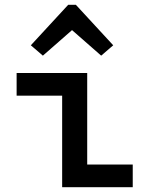

<svg xmlns="http://www.w3.org/2000/svg" viewBox="-20 -777 620 797"><path d="M238 0V-380H49V-474H342V-94H531V0ZM158 -546 108 -589 263 -757H295L450 -589L400 -546L279 -652Z"/></svg>

Font: Sometype Mono SemiBold
Style: Regular
Weight: 600
Designer: Ryoichi Tsunekawa
Foundry: Dharma Type
Version: Version 1.001